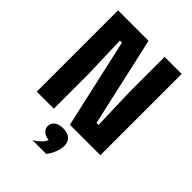

<svg xmlns="http://www.w3.org/2000/svg" viewBox="-293 -938 1336 1336"><g transform="rotate(45 375.0 -270.0)"><path d="M62 0V-800H362L510 -140H530L520 -460V-800H688V0H388L240 -660H220L230 -340V0ZM373 180Q333 180 309 162Q285 144 285 115Q285 86 309 68Q333 50 373 50Q413 50 437 68Q461 86 461 115Q461 144 437 162Q413 180 373 180ZM279 260Q312 241 334.5 217Q357 193 359 172L373 50Q417 50 441 71Q465 92 465 130Q465 163 450.5 198.5Q436 234 415 260Z"/></g></svg>

Font: Martian Mono SemiExpanded ExtraBold
Style: Regular
Weight: 800
Width: 6
Designer: Roman Shamin
Foundry: Evil Martians
Version: Version 1.000